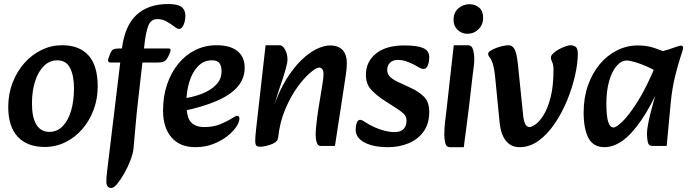

<svg xmlns="http://www.w3.org/2000/svg" viewBox="-20 -716 3433 955"><path d="M202 15Q116 15 68.5 -35.5Q21 -86 21 -184Q21 -249 42.5 -304.5Q64 -360 101 -402Q138 -444 186.5 -467.5Q235 -491 289 -491Q375 -491 420.5 -440Q466 -389 466 -286Q466 -224 445.5 -169.5Q425 -115 389 -73.5Q353 -32 305 -8.5Q257 15 202 15ZM226 -60Q264 -60 291.5 -88Q319 -116 333.5 -165Q348 -214 348 -275Q348 -340 328.5 -378Q309 -416 264 -416Q227 -416 198.5 -388Q170 -360 154.5 -311.5Q139 -263 139 -201Q139 -132 161 -96Q183 -60 226 -60Z M534 219Q521 219 515 210.5Q509 202 509 188Q509 167 512 142L586 -471Q600 -587 658.5 -641.5Q717 -696 817 -696Q863 -696 882.5 -681.5Q902 -667 902 -638Q902 -621 898 -606Q894 -591 887 -581.5Q880 -572 870 -572Q862 -572 846 -584.5Q830 -597 809 -609Q788 -621 763 -621Q730 -621 717.5 -587.5Q705 -554 699 -499L666 -208Q659 -149 654 -88.5Q649 -28 644 24Q641 49 628.5 82Q616 115 598 146.5Q580 178 563 198.5Q546 219 534 219ZM529 -405Q522 -405 519 -410Q516 -415 518 -422L525 -441Q532 -461 540 -468Q548 -475 579 -475H819Q832 -475 827 -459Q817 -431 806 -418Q795 -405 765 -405Z M952 16Q875 16 833 -32.5Q791 -81 791 -166Q791 -237 811 -296Q831 -355 867 -399Q903 -443 951.5 -467Q1000 -491 1057 -491Q1125 -491 1161 -462Q1197 -433 1197 -379Q1197 -324 1160.5 -283Q1124 -242 1055.5 -213Q987 -184 892 -164L879 -224Q934 -231 980 -248Q1026 -265 1054 -293.5Q1082 -322 1082 -361Q1082 -388 1071.5 -402Q1061 -416 1034 -416Q993 -416 964.5 -386Q936 -356 921.5 -308Q907 -260 907 -206Q907 -133 929.5 -108.5Q952 -84 996 -84Q1042 -84 1076.5 -98.5Q1111 -113 1136 -129Q1144 -134 1150 -137Q1156 -140 1160 -140Q1165 -140 1168 -136Q1171 -132 1171 -127Q1171 -109 1155 -85Q1139 -61 1109.5 -38Q1080 -15 1040 0.5Q1000 16 952 16Z M1575 10Q1564 10 1558.5 -0.5Q1553 -11 1551.5 -24Q1550 -37 1550 -45Q1550 -59 1552 -81Q1554 -103 1557 -127.5Q1560 -152 1563 -170L1580 -274Q1583 -294 1586 -311.5Q1589 -329 1589 -349Q1589 -364 1583 -372Q1577 -380 1567 -380Q1554 -380 1524 -355Q1494 -330 1460 -283.5Q1426 -237 1398.5 -172Q1371 -107 1363 -27L1337 -175Q1367 -262 1404.5 -322Q1442 -382 1481 -419Q1520 -456 1556.5 -473Q1593 -490 1621 -490Q1651 -490 1669.5 -479Q1688 -468 1696.5 -448.5Q1705 -429 1705 -403Q1705 -378 1701.5 -353.5Q1698 -329 1694 -303L1646 10ZM1276 14Q1263 14 1256.5 9.5Q1250 5 1249.5 -14Q1249 -33 1254 -75L1301 -491H1371Q1386 -491 1398 -469Q1410 -447 1410 -419Q1410 -406 1402.5 -378.5Q1395 -351 1385 -320.5Q1375 -290 1367 -267L1341 -185L1378 -191L1362 -27Q1361 -17 1350 -9Q1339 -1 1324 4Q1309 9 1295.5 11.5Q1282 14 1276 14Z M1912 16Q1836 16 1792.5 -7.5Q1749 -31 1749 -71Q1749 -89 1754.5 -104.5Q1760 -120 1771 -120Q1775 -120 1780 -118Q1785 -116 1799 -107Q1819 -94 1843.5 -83Q1868 -72 1893.5 -65.5Q1919 -59 1941 -59Q1973 -59 1987.5 -74.5Q2002 -90 2002 -116Q2002 -135 1990.5 -147.5Q1979 -160 1954 -176L1892 -216Q1853 -241 1826.5 -269.5Q1800 -298 1800 -344Q1800 -409 1850 -449.5Q1900 -490 1991 -490Q2055 -490 2085 -477Q2115 -464 2115 -432Q2115 -407 2107.5 -390Q2100 -373 2087 -373Q2083 -373 2076.5 -375Q2070 -377 2065 -380Q2057 -385 2040 -394Q2023 -403 2002 -410.5Q1981 -418 1958 -418Q1935 -418 1920.5 -404.5Q1906 -391 1906 -368Q1906 -349 1918 -336Q1930 -323 1958 -309L2023 -279Q2064 -260 2089.5 -234.5Q2115 -209 2115 -159Q2115 -100 2086.5 -61Q2058 -22 2011.5 -3Q1965 16 1912 16Z M2217 16Q2200 16 2195 -3.5Q2190 -23 2190 -44Q2190 -80 2193.5 -108Q2197 -136 2201 -170L2237 -491H2307Q2327 -491 2333 -469Q2339 -447 2339 -419Q2339 -405 2337 -389.5Q2335 -374 2331 -342L2312 -179Q2306 -127 2301 -92Q2296 -57 2293 -32Q2290 -7 2287 16ZM2305 -548Q2277 -548 2256.5 -567Q2236 -586 2236 -617Q2236 -654 2260 -674.5Q2284 -695 2315 -695Q2344 -695 2363.5 -678Q2383 -661 2383 -627Q2383 -593 2360 -570.5Q2337 -548 2305 -548Z M2564 16Q2522 16 2496.5 -15.5Q2471 -47 2465 -107L2443 -331Q2441 -354 2436.5 -377.5Q2432 -401 2425 -415Q2418 -429 2413 -434.5Q2408 -440 2408 -448Q2408 -456 2419.5 -463.5Q2431 -471 2448 -477.5Q2465 -484 2482 -487.5Q2499 -491 2510 -491Q2528 -491 2539 -472Q2550 -453 2556 -397L2582 -143Q2585 -114 2592.5 -99Q2600 -84 2614 -84Q2625 -84 2644.5 -98Q2664 -112 2684.5 -145Q2705 -178 2719 -233Q2733 -288 2733 -370Q2733 -394 2726.5 -407Q2720 -420 2720 -430Q2720 -439 2731 -450Q2742 -461 2758.5 -470Q2775 -479 2791.5 -485Q2808 -491 2818 -491Q2830 -491 2842 -484Q2854 -477 2854 -449Q2854 -401 2840 -339.5Q2826 -278 2800.5 -216Q2775 -154 2739 -101Q2703 -48 2659 -16Q2615 16 2564 16Z M2987 16Q2931 16 2907 -29.5Q2883 -75 2883 -157Q2883 -230 2904.5 -291Q2926 -352 2963 -396.5Q3000 -441 3049 -465.5Q3098 -490 3153 -490Q3196 -490 3231.5 -478.5Q3267 -467 3292 -455L3263 -350Q3236 -368 3202.5 -383Q3169 -398 3140.5 -406.5Q3112 -415 3098 -415Q3070 -415 3046.5 -387.5Q3023 -360 3009.5 -311.5Q2996 -263 2996 -200Q2996 -142 3004.5 -112Q3013 -82 3032 -82Q3045 -82 3076 -111.5Q3107 -141 3151 -210Q3195 -279 3244 -397L3272 -308Q3218 -188 3169 -117Q3120 -46 3075 -15Q3030 16 2987 16ZM3226 10Q3206 10 3202 -9.5Q3198 -29 3198 -51Q3198 -68 3202.5 -93Q3207 -118 3214 -147Q3221 -176 3229 -204L3251 -279L3222 -305L3246 -456Q3278 -461 3302.5 -469Q3327 -477 3343.5 -483Q3360 -489 3367 -489Q3378 -489 3378 -477Q3378 -472 3365.5 -434.5Q3353 -397 3338.5 -339Q3324 -281 3317 -213L3296 10Z"/></svg>

Font: Alkatra
Style: Regular
Weight: 400
Designer: Suman Bhandary
Version: Version 1.100;gftools[0.9.22]